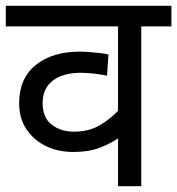

<svg xmlns="http://www.w3.org/2000/svg" viewBox="-20 -642 611 662"><path d="M571 -551H467V0H387V-165Q361 -147 323.5 -132.5Q286 -118 233 -118Q179 -118 137 -139Q95 -160 70.5 -197.5Q46 -235 46 -286Q46 -372 103.5 -418Q161 -464 255 -464Q268 -464 287.5 -462.5Q307 -461 325.5 -459Q344 -457 354 -454L349 -381Q330 -385 306 -388Q282 -391 259 -391Q197 -391 162 -364Q127 -337 127 -287Q127 -236 158.5 -212Q190 -188 235 -188Q287 -188 324.5 -210.5Q362 -233 387 -260V-551H0V-622H571Z"/></svg>

Font: Noto Sans
Style: Italic
Weight: 400
Italic angle: -12°
Designer: Monotype Design Team
Foundry: Monotype Imaging Inc.
Version: Version 2.013; ttfautohint (v1.8.4.7-5d5b)